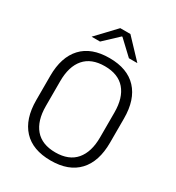

<svg xmlns="http://www.w3.org/2000/svg" viewBox="-197 -942 982 1073"><g transform="rotate(30 294.0 -406.0)"><path d="M294 11Q177.5 11 116.8 -54.5Q56 -120 56 -241.5V-398Q56 -519 116.8 -584.5Q177.5 -650 294 -650Q410 -650 471 -584.5Q532 -519 532 -398V-241.5Q532 -120 471 -54.5Q410 11 294 11ZM294 -41.5Q380.5 -41.5 424.8 -93.2Q469 -145 469 -239.5V-400Q469 -495 424.8 -546.2Q380.5 -597.5 294 -597.5Q207.5 -597.5 163.2 -546.2Q119 -495 119 -400V-239.5Q119 -145 163.2 -93.2Q207.5 -41.5 294 -41.5ZM261.5 -824.5H327L441 -704V-703H387.5L296 -789H292.5L201 -703H147.5V-704Z"/></g></svg>

Font: Anek Odia Medium Light
Style: Regular
Weight: 300
Version: Version 1.003